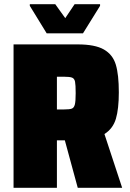

<svg xmlns="http://www.w3.org/2000/svg" viewBox="-20 -901 623 921"><path d="M353 0 291 -228H288H253V0H45V-688H353Q436 -688 478.5 -663.5Q521 -639 535.5 -591Q550 -543 550 -458Q550 -379 536 -331.5Q522 -284 481 -258L566 0ZM343 -454Q343 -494 340 -509Q337 -524 326 -528.5Q315 -533 286 -533H253V-376H287Q314 -376 324.5 -380Q335 -384 339 -399.5Q343 -415 343 -454ZM204 -741 123 -873V-881H245L293 -814L338 -881H460V-873L378 -741Z"/></svg>

Font: Saira Semi Condensed Black
Style: Regular
Weight: 900
Width: 4
Designer: Hector Gatti with collaboration of the Omnibus-Type team
Foundry: Omnibus-Type
Version: Version 1.001; ttfautohint (v1.8)